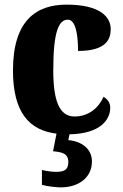

<svg xmlns="http://www.w3.org/2000/svg" viewBox="-20 -570 529 829"><path d="M243 239C319 239 377 197 377 127C377 73 333 40 275 35L280 10C416 7 456 -55 456 -105C456 -125 445 -142 427 -152C406 -104 362 -67 302 -67C236 -67 210 -135 210 -267C210 -435 234 -485 273 -485C306 -485 317 -422 317 -350C440 -350 458 -402 458 -444C458 -498 411 -550 267 -550C138 -550 36 -483 36 -266C36 -81 109 -7 224 7L209 83C246 87 275 91 275 130C275 165 255 172 221 172C205 172 183 169 161 164V228C183 235 226 239 243 239Z"/></svg>

Font: Noto Serif Bengali Condensed Black
Style: Regular
Weight: 900
Width: 3
Designer: Juan Bruce, Universal Thirst, Indian Type Foundry and the Monotype Design Team.
Foundry: Monotype Imaging Inc.
Version: Version 2.003